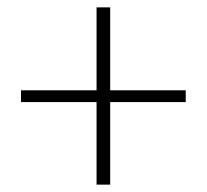

<svg xmlns="http://www.w3.org/2000/svg" viewBox="-20 -624 561 521"><path d="M242 -347H37V-379H242V-604H279V-379H484V-347H279V-123H242Z"/></svg>

Font: SpoqaHanSans
Style: Thin
Weight: 250
Designer: [Spoqa Han Sans] Dong-huui Kim \uAE40 \uB3D9 \uD718   [Noto Sans] Ryoko NISHIZUKA \u897F \u585A \u6DBC \u5B50  (kana & i
Foundry: Spoqa (http://bi.spoqa.com)
Version: Version 1.004;PS 1.004;hotconv 1.0.82;makeotf.lib2.5.63406